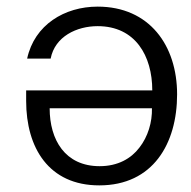

<svg xmlns="http://www.w3.org/2000/svg" viewBox="-20 -550 577 580"><path d="M59 -277V-245C59 -104 127 10 280 10C442 10 515 -116 515 -265C515 -413 431 -530 275 -530C175 -530 84 -475 62 -373H133C146 -440 212 -471 275 -471C389 -471 440 -381 440 -277ZM439 -223C440 -181 427 -137 401 -104C376 -71 336 -48 281 -48C177 -48 130 -127 130 -223Z"/></svg>

Font: Cheyenne Sans Light
Style: Regular
Weight: 300
Designer: The Public Sans project authors (U.S. Web Design System), Libre Franklin designed by Pablo Impallari and Rodrigo Fuenzal
Foundry: The Cheyenne Sans Project Authors
Version: Version 2.007